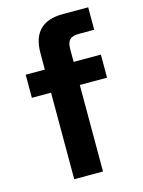

<svg xmlns="http://www.w3.org/2000/svg" viewBox="-111 -785 632 851"><g transform="rotate(-15 205.5 -360.0)"><path d="M254 0H122V-579Q122 -720 263 -720H379V-617H309Q279 -617 266.5 -604.5Q254 -592 254 -562ZM379 -397H34V-503H379Z"/></g></svg>

Font: Wix Madefor Display
Style: Bold
Weight: 700
Designer: Dalton Maag Ltd
Foundry: Dalton Maag Ltd
Version: Version 3.100